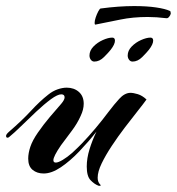

<svg xmlns="http://www.w3.org/2000/svg" viewBox="-25 -573 583 633"><path d="M299 39Q286 34 273.5 21Q261 8 261 -24Q261 -51 270 -80.5Q279 -110 293 -139Q267 -106 236.5 -74Q206 -42 175.5 -21.5Q145 -1 119 -1Q97 -1 82.5 -13Q68 -25 68 -50Q68 -68 75 -89Q82 -110 100 -136Q118 -162 139.5 -187.5Q161 -213 177 -231Q188 -244 188 -252Q188 -262 177 -262Q165 -262 143 -246Q120 -229 94 -204.5Q68 -180 45 -157.5Q22 -135 6 -122Q3 -119 0 -119Q-5 -119 -5 -125Q-5 -130 4 -138Q48 -176 77 -207.5Q106 -239 134 -261Q149 -273 165 -278.5Q181 -284 195 -284Q219 -284 235 -270Q251 -256 251 -231Q251 -212 241 -191Q230 -166 211.5 -141.5Q193 -117 176 -94Q163 -75 157 -63Q151 -51 151 -45Q151 -37 159 -37Q167 -37 182 -46Q197 -55 213 -69Q224 -79 232.5 -87.5Q241 -96 245 -100Q268 -124 291 -151.5Q314 -179 331 -202Q344 -219 351.5 -228Q359 -237 368 -247Q385 -266 404 -267Q415 -267 429.5 -262.5Q444 -258 458 -245Q448 -231 428.5 -206.5Q409 -182 386.5 -152.5Q364 -123 343.5 -92Q323 -61 310 -34Q297 -7 297 13Q297 27 305 35Q309 39 305 39.5Q301 40 299 39ZM412 -370Q405 -370 400.5 -376Q396 -382 396 -390Q396 -406 409 -419.5Q422 -433 440 -441Q458 -449 471 -449Q480 -449 480 -439Q480 -427 466 -409Q459 -400 444 -385Q429 -370 412 -370ZM286 -370Q279 -370 274.5 -376Q270 -382 270 -390Q270 -406 283 -419.5Q296 -433 314 -441Q332 -449 345 -449Q354 -449 354 -439Q354 -427 340 -409Q333 -400 318 -385Q303 -370 286 -370ZM290 -492Q287 -491 287 -498Q287 -505 290.5 -515.5Q294 -526 299 -535.5Q304 -545 307 -545Q337 -549 364.5 -551Q392 -553 417 -553Q459 -553 489.5 -548.5Q520 -544 535 -537Q538 -536 538 -528Q537 -523 532.5 -517.5Q528 -512 523 -513Q507 -515 491.5 -516Q476 -517 462 -517Q413 -517 372 -508.5Q331 -500 290 -492Z"/></svg>

Font: Arizonia
Style: Regular
Weight: 400
Designer: Robert E. Leuschke
Foundry: Robert E. Leuschke
Version: Version 1.010; ttfautohint (v1.8.4.7-5d5b)